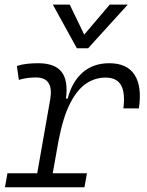

<svg xmlns="http://www.w3.org/2000/svg" viewBox="-20 -796 626 816"><path d="M1 0 11.7 -59.6H138.2L193.4 -373.5Q209.5 -466.8 132.8 -466.8Q114.3 -466.8 96.2 -464.4Q78.1 -461.9 60.1 -456.5L51.8 -515.6Q72.8 -522.5 95.5 -524.9Q118.2 -527.3 142.1 -527.3Q212.9 -527.3 241.7 -490.5Q270.5 -453.6 260.3 -377H267.6Q286.1 -448.7 331.3 -488Q376.5 -527.3 444.3 -527.3Q520 -527.3 552 -478Q584 -428.7 570.3 -335.4H504.4Q512.7 -401.9 494.4 -434.1Q476.1 -466.3 428.2 -466.3Q384.3 -466.3 345.9 -440.7Q307.6 -415 277.6 -356Q247.6 -296.9 228.5 -196.3L204.1 -59.6H349.6L338.9 0ZM306.6 -590.8 204.6 -776.4H276.4L337.9 -648.9L446.3 -776.4H522.9L354.5 -590.8Z"/></svg>

Font: Cascadia Mono Light
Style: Italic
Weight: 300
Italic angle: -10°
Monospace: yes
Designer: Aaron Bell
Foundry: Saja Typeworks
Version: Version 2404.023; ttfautohint (v1.8.4)